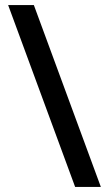

<svg xmlns="http://www.w3.org/2000/svg" viewBox="-20 -734 427 754"><path d="M275 0H376L113 -714H12Z"/></svg>

Font: Kathrein 67 Medium Condensed
Style: Regular
Weight: 500
Width: 3
Designer: Lazydogs Typefoundry, based on Open Sans by Ascender Corporation
Foundry: Lazydogs Typefoundry
Version: Version 1.003;PS 001.003;hotconv 1.0.88;makeotf.lib2.5.64775